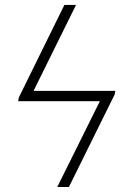

<svg xmlns="http://www.w3.org/2000/svg" viewBox="-20 -747 502 767"><path d="M283.7 -727.3 114 -383.9H440.7L437.9 -369.3L255.3 0H208.8L378.9 -342.7H52.6L55.4 -358L237.2 -727.3Z"/></svg>

Font: Inter P Extra Light
Style: Italic
Weight: 200
Italic angle: 9.39999°
Designer: Rasmus Andersson
Foundry: rsms
Version: Version 3.018;git-588b23468